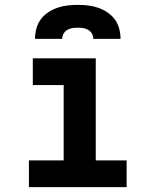

<svg xmlns="http://www.w3.org/2000/svg" viewBox="-20 -770 640 790"><path d="M99 0V-110H242V-420H115V-530H374V-110H501V0ZM124 -610Q124 -631 129.5 -652Q135 -673 147.5 -690Q160 -707 178 -719Q196 -731 216 -738Q236 -745 257.5 -747.5Q279 -750 300 -750Q321 -750 342.5 -747.5Q364 -745 384 -738Q404 -731 422 -719Q440 -707 452.5 -690Q465 -673 470.5 -652Q476 -631 476 -610H364Q364 -621 358.5 -631Q353 -641 343 -647Q333 -653 322 -654.5Q311 -656 300 -656Q289 -656 278 -654.5Q267 -653 257 -647Q247 -641 241.5 -631Q236 -621 236 -610Z"/></svg>

Font: Iosevka Curly XBdEx
Style: Regular
Weight: 800
Width: 7
Monospace: yes
Designer: Belleve Invis
Foundry: Belleve Invis
Version: Version 11.1.0; ttfautohint (v1.8.3)